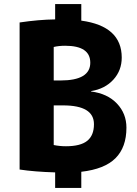

<svg xmlns="http://www.w3.org/2000/svg" viewBox="-20 -835 670 940"><path d="M243 -441H276Q422 -441 422 -528Q422 -611 299 -611Q268 -611 243 -605ZM243 -319V-125Q272 -119 303 -119Q374 -119 407 -145.5Q440 -172 440 -227Q440 -319 289 -319ZM378 -734Q576 -707 576 -553Q576 -490 535 -445Q494 -400 426 -389V-387Q506 -377 552.5 -328Q599 -279 599 -210Q599 -114 545.5 -60.5Q492 -7 378 6V85H250V9Q149 6 76 -5V-725Q170 -739 250 -740V-815H378Z"/></svg>

Font: M PLUS 1p ExtraBold
Style: Regular
Weight: 800
Version: Version 1.062